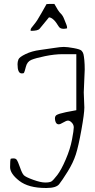

<svg xmlns="http://www.w3.org/2000/svg" viewBox="-20 -897 474 957"><path d="M251 -877.4Q271 -840.3 282 -830.3Q293 -820.3 300.5 -800.3Q308.1 -780.3 311.3 -773.2Q314.5 -766.1 314.5 -755.9Q304.7 -753.4 296.9 -753.4Q279.3 -753.4 272.5 -765.1Q246.1 -809.6 224.1 -810.5Q200.7 -782.2 177.2 -753.4Q168.9 -743.2 132.8 -743.2V-750Q132.8 -754.9 148.9 -773.7Q165 -792.5 186.5 -831.5Q208 -870.6 211.9 -876.5Q215.8 -877.4 226.6 -877.4Q237.3 -877.4 251 -877.4ZM67.4 -577.1Q67.4 -588.9 71.8 -600.6Q76.2 -612.3 107.4 -627.4Q138.7 -642.6 179.7 -647.9Q220.7 -653.3 251 -658.2Q281.2 -663.1 298.3 -663.1Q315.4 -663.1 347.7 -657.2Q379.9 -651.4 386.7 -644Q393.6 -636.7 396 -627Q398.4 -617.2 400.4 -596.7Q402.3 -576.2 402.3 -550.8L397.5 -436.5L400.4 -361.3Q400.4 -331.1 385.7 -249.5Q371.1 -168 357.9 -127Q344.7 -85.9 317.4 -42Q290 2 274.9 21Q259.8 40 211.9 40H208Q122.1 40 76.2 4.4Q30.3 -31.2 30.3 -64Q30.3 -96.7 33.2 -105.5Q37.1 -107.4 47.4 -107.4Q57.6 -107.4 62.5 -101.6Q69.3 -92.8 79.6 -63Q89.8 -33.2 98.6 -23.9Q107.4 -14.6 145 -1Q182.6 12.7 205.1 12.7Q227.5 12.7 236.3 7.3Q245.1 2 265.1 -23.9Q285.2 -49.8 307.6 -102.1Q330.1 -154.3 338.9 -201.2Q347.7 -248 347.7 -261.7Q347.7 -275.4 337.9 -285.6Q328.1 -295.9 319.3 -295.9Q310.5 -295.9 295.4 -286.6Q280.3 -277.3 272.5 -277.3Q258.8 -277.3 254.9 -296.9Q251 -316.4 261.2 -323.2Q271.5 -330.1 308.6 -337.9L360.4 -347.7V-627H293Q252 -627 204.6 -617.2Q157.2 -607.4 136.2 -598.6Q115.2 -589.8 108.9 -564Q102.5 -538.1 99.6 -534.2Q96.7 -530.3 87.9 -531.2Q67.4 -531.2 67.4 -577.1Z"/></svg>

Font: Drukaatie burti
Style: Thin
Weight: 100
Version: Version 0.14